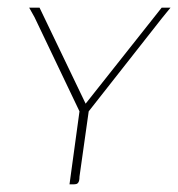

<svg xmlns="http://www.w3.org/2000/svg" viewBox="-20 -480 464 500"><path d="M161 0 187 -190 70 -435 56 -460H83L203 -210L401 -460H424L402 -433L211 -190L187 -20Q187 -14 186 -9.5Q185 -5 182 -2.5Q179 0 173 0Z"/></svg>

Font: Genos Thin Thin
Style: Italic
Weight: 250
Italic angle: -8°
Version: Version 1.010